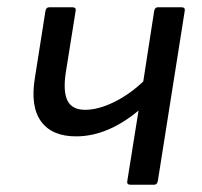

<svg xmlns="http://www.w3.org/2000/svg" viewBox="-20 -508 556 528"><path d="M339 0Q328 0 330 -10L361 -204Q319 -169 276 -151Q233 -133 189 -133Q123 -133 93 -174Q63 -215 76 -294L105 -478Q107 -488 115 -488H179Q190 -488 188 -478L161 -309Q153 -257 165.5 -231.5Q178 -206 214 -206Q250 -206 293 -227Q336 -248 374 -284L404 -478Q406 -488 414 -488H479Q490 -488 488 -478L414 -10Q412 0 404 0Z"/></svg>

Font: Sofia Sans Hairline
Style: Italic
Weight: 1
Italic angle: -9°
Designer: Botio Nikoltchev, Ani Petrova
Foundry: lettersoup
Version: Version 4.102